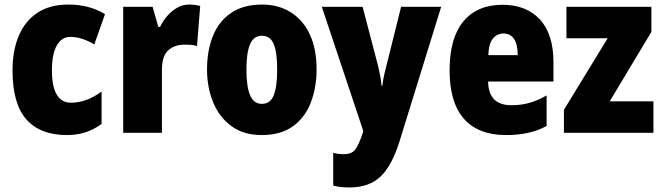

<svg xmlns="http://www.w3.org/2000/svg" viewBox="-20 -583 2908 843"><path d="M273 10Q157 10 96 -58.5Q35 -127 35 -274Q35 -361 62.5 -426Q90 -491 144.5 -527Q199 -563 280 -563Q327 -563 366.5 -552.5Q406 -542 441 -521L394 -388Q367 -404 341 -412.5Q315 -421 288 -421Q251 -421 229.5 -383.5Q208 -346 208 -274Q208 -202 229.5 -167Q251 -132 291 -132Q360 -132 426 -181V-39Q394 -15 356.5 -2.5Q319 10 273 10Z M810 -563Q834 -563 859 -557L845 -381Q835 -384 822.5 -385.5Q810 -387 791 -387Q746 -387 718.5 -362Q691 -337 691 -276V0H521V-553H650L675 -465H683Q694 -489 713 -511.5Q732 -534 757 -548.5Q782 -563 810 -563Z M1370 -278Q1370 -201 1345.5 -135Q1321 -69 1267.5 -29.5Q1214 10 1129 10Q1050 10 996.5 -29Q943 -68 916 -133.5Q889 -199 889 -278Q889 -361 915 -425.5Q941 -490 995 -526.5Q1049 -563 1131 -563Q1202 -563 1256 -529.5Q1310 -496 1340 -432.5Q1370 -369 1370 -278ZM1062 -277Q1062 -203 1078 -165Q1094 -127 1130 -127Q1167 -127 1182 -165Q1197 -203 1197 -278Q1197 -352 1182 -389Q1167 -426 1130 -426Q1094 -426 1078 -389Q1062 -352 1062 -277Z M1393 -553H1572L1641 -290Q1646 -269 1650 -246.5Q1654 -224 1655 -207H1659Q1662 -239 1675 -288L1741 -553H1917L1735 35Q1701 145 1650.5 192.5Q1600 240 1515 240Q1494 240 1476 238Q1458 236 1443 232V88Q1464 94 1488 94Q1524 94 1539.5 74Q1555 54 1573 0L1575 -8Z M2186 -562Q2291 -562 2350.5 -497.5Q2410 -433 2410 -310V-225H2123Q2125 -121 2225 -121Q2268 -121 2303.5 -131Q2339 -141 2380 -164V-30Q2309 10 2202 10Q2080 10 2017 -61.5Q1954 -133 1954 -274Q1954 -416 2014.5 -489Q2075 -562 2186 -562ZM2191 -436Q2163 -436 2144.5 -414Q2126 -392 2124 -341H2253Q2253 -389 2236.5 -412.5Q2220 -436 2191 -436Z M2849 0H2456V-101L2648 -415H2467V-553H2840V-443L2657 -138H2849Z"/></svg>

Font: Noto Sans Gujarati UI Condensed Black
Style: Regular
Weight: 900
Width: 3
Designer: Jelle Bosma - Monotype Design Team, Universal Thirst
Foundry: Monotype Imaging Inc.
Version: Version 2.106; ttfautohint (v1.8.4.7-5d5b)